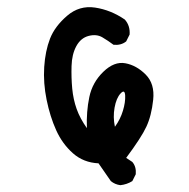

<svg xmlns="http://www.w3.org/2000/svg" viewBox="-20 -467 540 549"><path d="M324.2 62.5Q308.6 60.5 296.9 50.8L261.7 0Q218.8 -2 188.5 -28.8Q158.2 -55.7 140.6 -94.7Q123 -133.8 113.3 -181.6Q103.5 -229.5 106.4 -275.4Q109.4 -321.3 123 -356.4Q136.7 -391.6 171.9 -421.9Q207 -452.1 252 -445.3Q296.9 -438.5 336.9 -411.1Q352.5 -393.6 350.6 -368.2L340.8 -348.6Q326.2 -336.9 304.7 -338.9Q289.1 -350.6 272.5 -360.4Q255.9 -370.1 233.4 -364.3Q210.9 -358.4 198.2 -335Q185.5 -311.5 184.6 -278.3Q183.6 -245.1 186.5 -213.9Q189.5 -182.6 199.2 -155.3Q209 -127.9 228.5 -100.6Q226.6 -147.5 235.4 -189.5Q244.1 -231.4 275.4 -261.7Q306.6 -292 338.4 -286.1Q370.1 -280.3 396.5 -253.9Q422.9 -227.5 418 -181.6Q413.1 -135.7 398.4 -104.5Q383.8 -73.2 340.8 -15.6L358.4 -3.9Q370.1 9.8 368.2 31.2L358.4 50.8Q342.8 60.5 324.2 62.5ZM308.6 -104.5Q324.2 -126 331.5 -150.4Q338.9 -174.8 337.9 -193.8Q336.9 -212.9 324.7 -199.7Q312.5 -186.5 307.6 -159.2Q302.7 -131.8 308.6 -104.5Z"/></svg>

Font: JasonHandwriting2
Style: Regular
Weight: 400
Version: Version 1.05.10